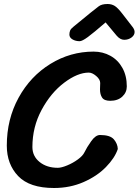

<svg xmlns="http://www.w3.org/2000/svg" viewBox="-20 -919 693 960"><path d="M592 -850 643 -784Q653 -771 653 -759Q653 -743 637.5 -731.5Q622 -720 601 -720Q581 -720 563 -741L508 -807Q448 -755 419.5 -734Q391 -713 378 -713Q358 -713 342.5 -722Q327 -731 327 -746Q327 -757 330.5 -766Q334 -775 348 -786L370 -804Q445 -866 473 -887Q488 -899 518 -899Q538 -899 553.5 -889.5Q569 -880 592 -850ZM250 21Q128 21 71 -38.5Q14 -98 14 -191Q14 -323 73 -430.5Q132 -538 232 -599.5Q332 -661 448 -661Q494 -661 532 -640Q570 -619 592 -579.5Q614 -540 614 -487Q614 -457 591.5 -436Q569 -415 531 -415Q501 -415 490.5 -431Q480 -447 480 -472L481 -504Q481 -522 461 -539Q441 -556 424 -556Q368 -556 301 -505.5Q234 -455 188 -369.5Q142 -284 142 -184Q142 -138 178 -109Q214 -80 269 -80Q287 -80 316 -92Q345 -104 369.5 -122Q394 -140 402 -157Q414 -182 436 -213Q458 -244 480 -244Q531 -244 549.5 -222Q568 -200 569 -174Q554 -129 509.5 -83.5Q465 -38 397.5 -8.5Q330 21 250 21Z"/></svg>

Font: Sriracha
Style: Regular
Weight: 400
Designer: Suppakit Chalermlarp
Version: Version 1.002g